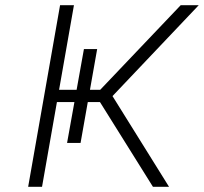

<svg xmlns="http://www.w3.org/2000/svg" viewBox="-20 -720 786 740"><path d="M333.5 -339.5 676.5 -700H746L404 -339.5ZM88.5 0 211.5 -700H265L142 0ZM173.5 -326.5 181.5 -374H387.5L380.5 -326.5ZM238.5 -169 303.5 -531H354.5L290.5 -169ZM569.5 0 351 -349.5 397.5 -375.5 631.5 0Z"/></svg>

Font: Overpass ExtraLight
Style: Italic
Weight: 250
Italic angle: -10°
Designer: Delve Withrington, Dave Bailey, Thomas Jockin
Foundry: Delve Fonts LLC
Version: Version 4.000